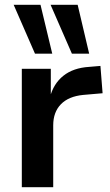

<svg xmlns="http://www.w3.org/2000/svg" viewBox="-20 -781 460 801"><path d="M71 0V-494H192V-374H188Q203 -432 244.5 -465Q286 -498 352 -502L399 -506L408 -392L327 -385Q266 -379 234 -346Q202 -313 202 -258V0ZM280 -557 191 -761H304L352 -557ZM126 -557 37 -761H149L198 -557Z"/></svg>

Font: Nunito Sans 10pt
Style: Bold
Weight: 700
Designer: Vernon Adams
Foundry: Vernon Adams
Version: Version 3.101;gftools[0.9.27]